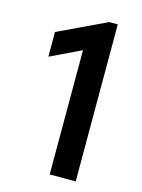

<svg xmlns="http://www.w3.org/2000/svg" viewBox="-111 -785 629 850"><g transform="rotate(15 204.0 -360.0)"><path d="M202.1 -569.3 61.5 -502V-615.2L282.2 -719.7H321.3V0H202.1Z"/></g></svg>

Font: Reddit Sans Vanilla SemiBold
Style: Regular
Weight: 600
Designer: Stephen Hutchings
Foundry: Reddit
Version: Version 1.013